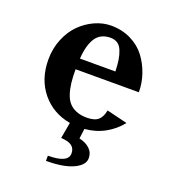

<svg xmlns="http://www.w3.org/2000/svg" viewBox="-121 -542 744 830"><g transform="rotate(20 251.0 -127.0)"><path d="M170.9 -270H334Q333 -300.8 329.6 -322.3Q326.2 -343.8 318.8 -362.5Q311.5 -381.3 298.1 -390.6Q284.7 -399.9 265.1 -399.9Q219.7 -399.9 197.5 -366.9Q175.3 -334 170.9 -270ZM168.9 -220.2Q168.9 -185.1 171.9 -158.9Q174.8 -132.8 182.4 -109.6Q189.9 -86.4 202.9 -71.8Q215.8 -57.1 236.6 -48.6Q257.3 -40 285.2 -40Q321.3 -40 337.9 -54.9Q354.5 -69.8 359.9 -100.1L455.1 -77.1Q426.8 -41 385.5 -18.1Q344.2 4.9 293 9.3L287.1 55.2Q316.9 61.5 335.4 78.6Q354 95.7 354 122.1Q354 153.8 309.3 174.8Q264.6 195.8 184.1 195.8V171.9Q276.9 171.9 276.9 127.9Q276.9 105.5 261.5 93.8Q246.1 82 211.9 80.1L225.1 6.3Q144 -7.8 94 -68.6Q43.9 -129.4 43.9 -220.2Q43.9 -271 62 -314.9Q80.1 -358.9 109.4 -387.9Q138.7 -417 175.5 -433.6Q212.4 -450.2 250 -450.2Q300.3 -450.2 341.3 -429.9Q382.3 -409.7 407.5 -376.2Q432.6 -342.8 446.3 -302.5Q460 -262.2 460 -220.2Z"/></g></svg>

Font: Pfennig
Style: Bold
Weight: 700
Version: Version 20120410 ; ttfautohint (v0.8)